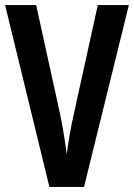

<svg xmlns="http://www.w3.org/2000/svg" viewBox="-20 -734 526 754"><path d="M486 -714 310 0H174L0 -714H122L217 -281Q224 -248 231 -204Q238 -160 242 -128Q246 -160 253.5 -203.5Q261 -247 269 -282L364 -714Z"/></svg>

Font: Noto Sans Thai Looped ExtraCondensed SemiBold
Style: Regular
Weight: 600
Width: 2
Designer: Sasikarn Vongin, Ben Mitchell
Foundry: The Fontpad Ltd
Version: Version 1.001; ttfautohint (v1.8.4.7-5d5b)